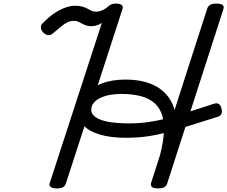

<svg xmlns="http://www.w3.org/2000/svg" viewBox="-20 -1035 1266 1069"><path d="M296 14Q274 14 263 6.5Q252 -1 257 -16L547 -907Q533 -898 517.5 -893.5Q502 -889 489 -889Q472 -889 459 -893.5Q446 -898 436 -904Q426 -910 415.5 -914.5Q405 -919 391 -919Q373 -919 357.5 -912Q342 -905 323 -889.5Q304 -874 273 -848Q261 -838 247 -839.5Q233 -841 219 -856Q208 -868 207.5 -881.5Q207 -895 217 -905Q253 -942 285.5 -963Q318 -984 346 -993.5Q374 -1003 396 -1003Q421 -1003 437.5 -998.5Q454 -994 466.5 -987Q479 -980 489.5 -975Q500 -970 514 -970Q533 -970 551.5 -978.5Q570 -987 583 -1000Q593 -1009 603 -1012Q613 -1015 623 -1015Q646 -1015 656.5 -1008Q667 -1001 662 -985L347 -14Q343 0 331 7Q319 14 296 14ZM857 -122Q884 -210 890.5 -275Q897 -340 885 -385.5Q873 -431 842.5 -459Q812 -487 764.5 -499.5Q717 -512 654 -512Q624 -512 594.5 -507Q565 -502 541 -491Q517 -480 502.5 -463Q488 -446 488 -423Q488 -399 513 -382Q538 -365 585 -356.5Q632 -348 697 -348Q756 -348 807.5 -355.5Q859 -363 911.5 -376.5Q964 -390 1026.5 -410.5Q1089 -431 1170 -457Q1188 -463 1198.5 -456Q1209 -449 1213 -431Q1218 -411 1212.5 -400Q1207 -389 1190 -384Q1102 -357 1035.5 -335.5Q969 -314 913 -299Q857 -284 802 -276Q747 -268 682 -268Q596 -268 537 -285.5Q478 -303 447.5 -334.5Q417 -366 417 -411Q417 -464 450.5 -505Q484 -546 543 -569Q602 -592 677 -592Q738 -592 787 -579Q836 -566 872 -540Q908 -514 930.5 -475Q953 -436 960.5 -385Q968 -334 960.5 -270.5Q953 -207 928 -131ZM860 14Q838 14 827.5 7Q817 0 821 -16L1134 -988Q1139 -1002 1151 -1008.5Q1163 -1015 1185 -1015Q1208 -1015 1218.5 -1008Q1229 -1001 1224 -985L911 -14Q907 0 895 7Q883 14 860 14Z"/></svg>

Font: Playwrite US Trad
Style: Regular
Weight: 400
Designer: Veronika Burian, José Scaglione
Foundry: TypeTogether
Version: Version 1.002